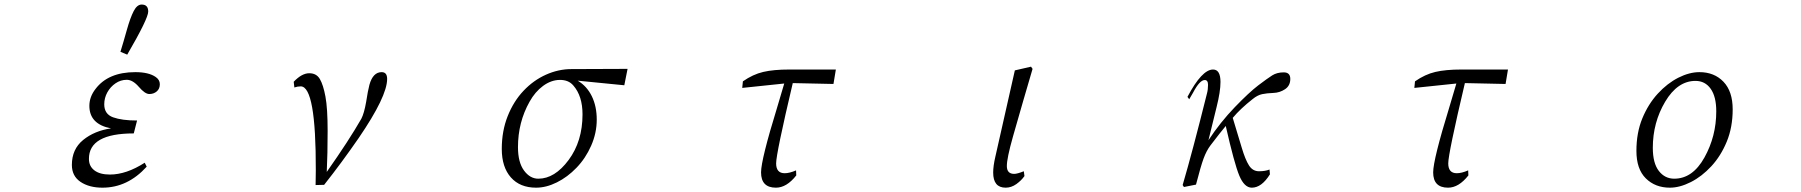

<svg xmlns="http://www.w3.org/2000/svg" viewBox="-20 -824 8040 857"><path d="M300.8 -87.9Q300.8 -158.2 351.1 -199.2Q401.4 -240.2 475.6 -251Q378.9 -269.5 378.9 -351.6Q378.9 -391.6 406.2 -426.8Q462.9 -502 584 -502Q643.6 -502 674.8 -480.5Q693.4 -467.8 693.4 -448.2Q693.4 -427.7 679.7 -416Q666 -404.3 646.5 -404.3Q627 -404.3 599.6 -436.5Q572.3 -467.8 545.9 -467.8Q518.6 -467.8 495.6 -452.1Q472.7 -436.5 459 -411.6Q445.3 -386.7 445.3 -358.4Q445.3 -314.5 484.9 -300.3Q524.4 -286.1 591.8 -286.1L577.1 -228.5Q376 -228.5 377 -114.3Q377 -82 401.4 -63.5Q425.8 -44.9 470.7 -44.9Q543.9 -44.9 626 -97.7L634.8 -80.1Q549.8 13.7 437.5 13.7Q377.9 13.7 339.4 -12.2Q300.8 -38.1 300.8 -87.9ZM517.6 -592.8Q530.3 -633.8 545.9 -689.5Q561.5 -745.1 576.7 -774.4Q591.8 -803.7 612.3 -803.7Q641.6 -803.7 641.6 -772.5Q641.6 -741.2 547.9 -580.1Z M1291 -459Q1327.1 -497.1 1360.4 -497.1Q1392.6 -497.1 1407.7 -471.2Q1422.9 -445.3 1432.6 -393.1Q1442.4 -340.8 1442.4 -239.3Q1442.4 -137.7 1438.5 -56.6Q1538.1 -198.2 1592.8 -293.9Q1605.5 -318.4 1614.3 -369.1Q1622.1 -419.9 1628.9 -445.3Q1644.5 -502 1683.6 -502Q1708 -502 1708 -471.7Q1708 -393.6 1581.1 -208Q1504.9 -97.7 1426.8 1L1388.7 2L1389.6 -63.5Q1390.6 -438.5 1322.3 -438.5Q1308.6 -438.5 1293.9 -433.6Z M2219.7 -159.2Q2219.7 -239.3 2246.1 -305.7Q2272.5 -372.1 2316.9 -418.9Q2361.3 -465.8 2417 -490.7Q2472.7 -515.6 2530.3 -515.6L2781.2 -516.6L2766.6 -443.4L2558.6 -463.9Q2599.6 -439.5 2621.6 -394.5Q2643.6 -349.6 2643.6 -290Q2643.6 -230.5 2618.7 -173.8Q2593.8 -117.2 2553.2 -75.2Q2512.7 -33.2 2465.3 -9.8Q2418 13.7 2373 13.7Q2300.8 13.7 2260.3 -32.2Q2219.7 -78.1 2219.7 -159.2ZM2292 -167Q2292 -99.6 2318.8 -63Q2345.7 -26.4 2382.8 -26.4Q2456.1 -26.4 2518.1 -109.9Q2580.1 -193.4 2580.1 -313.5Q2580.1 -395.5 2539.1 -442.4Q2517.6 -467.8 2478.5 -467.3Q2439.5 -466.8 2403.8 -440.4Q2368.2 -414.1 2343.8 -370.1Q2292 -278.3 2292 -167Z M3293 -431.6 3295.9 -460.9Q3340.8 -492.2 3386.7 -502.9Q3432.6 -513.7 3502.9 -513.7H3710.9L3700.2 -449.2L3518.6 -453.1Q3444.3 -138.7 3444.3 -94.7Q3444.3 -50.8 3482.4 -50.8Q3503.9 -50.8 3533.2 -63.5L3534.2 -41Q3491.2 13.7 3443.4 13.7Q3377 13.7 3377 -54.7Q3377 -111.3 3449.2 -345.7Q3466.8 -404.3 3480.5 -451.2Z M4413.1 -53.7Q4413.1 -83 4422.9 -125L4509.8 -509.8L4582 -526.4L4588.9 -516.6Q4564.5 -432.6 4546.9 -373Q4529.3 -313.5 4501.5 -214.8Q4473.6 -116.2 4474.1 -82Q4474.6 -47.9 4506.8 -47.9Q4520.5 -47.9 4549.8 -59.6L4552.7 -38.1Q4539.1 -18.6 4516.6 -2.4Q4494.1 13.7 4468.8 13.7Q4413.1 13.7 4413.1 -53.7Z M5258.8 2Q5302.7 -147.5 5367.2 -406.2Q5372.1 -423.8 5372.1 -445.3Q5372.1 -466.8 5357.4 -466.8Q5335 -466.8 5305.7 -411.1Q5293.9 -390.6 5288.1 -380.9L5280.3 -391.6Q5344.7 -513.7 5394.5 -513.7Q5427.7 -513.7 5427.7 -458Q5427.7 -415 5410.2 -345.7Q5392.6 -275.4 5374 -198.2Q5426.8 -278.3 5491.2 -345.2Q5555.7 -412.1 5596.2 -442.9Q5636.7 -473.6 5658.2 -487.3Q5679.7 -501 5710 -501Q5739.3 -501 5739.3 -471.7Q5739.3 -441.4 5715.8 -425.8Q5692.4 -410.2 5664.1 -409.2Q5634.8 -408.2 5613.8 -403.8Q5592.8 -399.4 5571.3 -381.8Q5516.6 -338.9 5482.4 -297.9Q5506.8 -217.8 5522.5 -165Q5538.1 -112.3 5554.7 -85.9Q5571.3 -59.6 5599.6 -59.6Q5627.9 -59.6 5646.5 -67.4L5648.4 -45.9Q5611.3 13.7 5567.4 13.7Q5534.2 13.7 5511.7 -40Q5489.3 -93.8 5451.2 -261.7Q5429.7 -236.3 5382.8 -174.8Q5365.2 -151.4 5352.5 -117.2Q5339.8 -83 5318.4 0L5264.6 10.7ZM5447.3 -409.2Z M6293 -431.6 6295.9 -460.9Q6340.8 -492.2 6386.7 -502.9Q6432.6 -513.7 6502.9 -513.7H6710.9L6700.2 -449.2L6518.6 -453.1Q6444.3 -138.7 6444.3 -94.7Q6444.3 -50.8 6482.4 -50.8Q6503.9 -50.8 6533.2 -63.5L6534.2 -41Q6491.2 13.7 6443.4 13.7Q6377 13.7 6377 -54.7Q6377 -111.3 6449.2 -345.7Q6466.8 -404.3 6480.5 -451.2Z M7284.2 -150.4Q7284.2 -231.4 7310.5 -295.4Q7336.9 -359.4 7379.4 -405.8Q7421.9 -452.1 7471.2 -477.1Q7520.5 -502 7565.4 -502Q7631.8 -502 7672.9 -459Q7713.9 -416 7713.9 -335.9Q7713.9 -255.9 7687.5 -191.9Q7661.1 -127.9 7618.7 -82Q7576.2 -36.1 7526.9 -11.2Q7477.5 13.7 7433.6 13.7Q7368.2 13.7 7326.2 -27.8Q7284.2 -69.3 7284.2 -150.4ZM7357.4 -164.1Q7357.4 -95.7 7384.3 -61Q7411.1 -26.4 7453.1 -26.4Q7535.2 -26.4 7587.9 -121.1Q7640.6 -215.8 7640.6 -327.1Q7640.6 -392.6 7615.7 -427.7Q7590.8 -462.9 7547.9 -462.9Q7467.8 -462.9 7412.6 -370.1Q7357.4 -277.3 7357.4 -164.1Z"/></svg>

Font: GenEi Koburi Mincho v6
Style: Regular
Weight: 400
Designer: o_tamon (Modified)
Foundry: o_tamon / Adobe Systems Incorporated
Version: Version 6.1